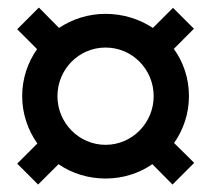

<svg xmlns="http://www.w3.org/2000/svg" viewBox="-20 -568 561 510"><path d="M260.4 -93.8C306.9 -93.8 349.3 -107.6 384.7 -131.9L438.2 -77.8L495.8 -135.4L442.4 -188.2C467.4 -223.6 481.9 -266.7 481.9 -312.5C481.9 -359.7 467.4 -402.8 441.7 -438.2L495.1 -491.7L439.6 -547.2L386.1 -493.8C350 -517.4 306.9 -531.2 260.4 -531.2C214.6 -531.2 172.2 -517.4 136.8 -493.8L83.3 -547.9L25.7 -490.3L78.5 -437.5C53.5 -402.1 38.9 -359 38.9 -312.5C38.9 -266 54.2 -222.2 79.2 -186.8L25.7 -133.3L81.2 -77.8L135.4 -131.9C170.8 -107.6 213.9 -93.8 260.4 -93.8ZM260.4 -183.3C189.6 -183.3 132.6 -241.7 132.6 -312.5C132.6 -384 189.6 -441.7 260.4 -441.7C331.2 -441.7 388.2 -384 388.2 -312.5C388.2 -241.7 331.2 -183.3 260.4 -183.3Z"/></svg>

Font: Afacad Medium
Style: Regular
Weight: 500
Designer: Kristian Moeller
Foundry: Dicotype
Version: Version 1.000